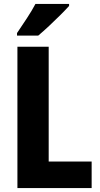

<svg xmlns="http://www.w3.org/2000/svg" viewBox="-20 -950 503 970"><path d="M68 0V-714H226V-134H443V0ZM329 -920Q313 -902 285.5 -874.5Q258 -847 228 -819Q198 -791 173 -770H66V-783Q91 -820 116 -858Q141 -896 159 -930H329Z"/></svg>

Font: Noto Sans Ethiopic Condensed ExtraBold
Style: Regular
Weight: 800
Width: 3
Designer: Monotype Design Team
Foundry: Monotype Imaging Inc.
Version: Version 2.102; ttfautohint (v1.8.4.7-5d5b)